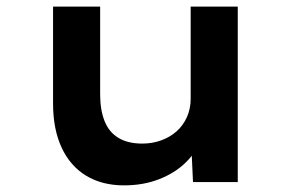

<svg xmlns="http://www.w3.org/2000/svg" viewBox="-20 -549 881 579"><path d="M354 10Q288 10 240 -19Q192 -48 166 -103.5Q140 -159 140 -237V-529H282V-265Q282 -217 295.5 -183.5Q309 -150 337.5 -133Q366 -116 409 -116Q439 -116 465.5 -125.5Q492 -135 512 -152.5Q532 -170 543.5 -195.5Q555 -221 555 -251V-529H697V0H562L557 -109L583 -121Q570 -88 538.5 -57.5Q507 -27 459.5 -8.5Q412 10 354 10Z"/></svg>

Font: Lexend Giga SemiBold
Style: Regular
Weight: 600
Designer: Bonnie Shaver-Troup, Thomas Jockin
Foundry: Lexend
Version: Version 1.007